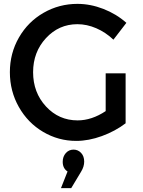

<svg xmlns="http://www.w3.org/2000/svg" viewBox="-20 -723 740 992"><path d="M526 -149V-344H629V-86Q575 -45 506.5 -20Q438 5 374 5Q282 5 203 -41.5Q124 -88 77.5 -170Q31 -252 31 -350Q31 -448 78 -529.5Q125 -611 205.5 -657Q286 -703 380 -703Q447 -703 514 -677Q581 -651 633 -605L566 -518Q526 -556 477.5 -577Q429 -598 380 -598Q284 -598 217.5 -526Q151 -454 151 -350Q151 -245 217.5 -173Q284 -101 381 -101Q454 -101 526 -149ZM360 50Q383 50 399 67Q415 84 415 112Q415 138 399 164L348 249H295L329 163Q304 147 304 113Q304 86 320 68Q336 50 360 50Z"/></svg>

Font: Steamflix Grotesk
Style: Regular
Weight: 400
Designer: Julieta Ulanovsky
Foundry: Julieta Ulanovsky
Version: Version 4.000;PS 004.000;hotconv 1.0.88;makeotf.lib2.5.64775